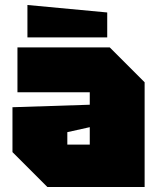

<svg xmlns="http://www.w3.org/2000/svg" viewBox="-20 -750 640 770"><path d="M30 -140V-320L340 -330V-380H50V-560H420L560 -420V0H170ZM250 -220V-170H340V-240ZM410 -600H90V-730L410 -700Z"/></svg>

Font: Tektur Black
Style: Regular
Weight: 900
Designer: Adam Jagosz
Foundry: Adam Jagosz
Version: Version 1.005;gftools[0.9.30]